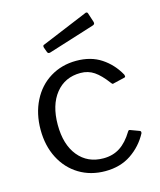

<svg xmlns="http://www.w3.org/2000/svg" viewBox="-114 -834 770 925"><g transform="rotate(-15 271.0 -371.0)"><path d="M297 -540Q370 -540 421.5 -506Q473 -472 504 -416L506 -408Q506 -402 499 -401L444 -388L441 -387Q436 -387 431 -395Q399 -438 369.5 -458Q340 -478 302 -478Q224 -478 178 -420.5Q132 -363 132 -265Q132 -166 178.5 -109Q225 -52 304 -52Q351 -52 386.5 -75Q422 -98 451 -146Q454 -151 457 -151.5Q460 -152 464 -150L507 -134Q514 -131 511 -121Q480 -63 426 -26.5Q372 10 297 10Q224 10 167 -24.5Q110 -59 78 -121Q46 -183 46 -263Q46 -343 78 -406.5Q110 -470 167.5 -505Q225 -540 297 -540ZM427 -700Q428 -698 428 -694Q428 -686 417 -683L188 -611Q186 -610 182 -610Q175 -610 172 -619L164 -641Q163 -643 163 -646Q163 -654 169 -655L400 -751Q401 -752 404 -752Q410 -752 412 -746Z"/></g></svg>

Font: Libre Franklin
Style: Regular
Weight: 400
Designer: Pablo Impallari, Rodrigo Fuenzalida
Foundry: Impallari Type
Version: Version 1.001; ttfautohint (v1.4.1)